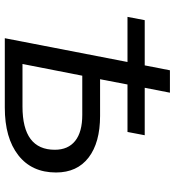

<svg xmlns="http://www.w3.org/2000/svg" viewBox="16 -744 728 800"><g transform="rotate(90 380.0 -344.0)"><path d="M345.7 -583H543.5L529.8 -511.2H332L310.1 -397H462.9Q574.2 -397 636.5 -349.1Q698.7 -301.3 698.7 -213.4Q698.7 -112.3 626.7 -56.2Q554.7 0 428.2 0H139.2L238.3 -511.2H50.3L64 -583H252.4L272.9 -688H366.2ZM246.6 -73.7H423.8Q514.2 -73.7 559.1 -107.4Q604 -141.1 604 -208.5Q604 -263.7 567.1 -293.2Q530.3 -322.8 458.5 -322.8H295.4Z"/></g></svg>

Font: Arimo
Style: Italic
Weight: 400
Italic angle: -12°
Designer: Steve Matteson
Foundry: Monotype Imaging Inc.
Version: Version 1.33